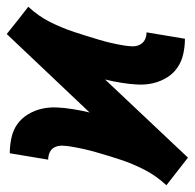

<svg xmlns="http://www.w3.org/2000/svg" viewBox="-52 -545 578 570"><g transform="rotate(90 237.0 -260.0)"><path d="M53 9 13 -23 -28 -55Q0 -85 17.5 -120Q35 -155 47 -191.5Q59 -228 70 -265Q81 -302 87 -339Q89 -351 89.5 -363Q90 -375 85 -385.5Q80 -396 70 -401Q60 -406 48 -406L67 -520Q90 -520 112.5 -515Q135 -510 153 -497.5Q171 -485 182.5 -466Q194 -447 199 -425.5Q204 -404 203 -380.5Q202 -357 198 -333Q196 -320 193.5 -307.5Q191 -295 188 -283L420 -529L461 -497L502 -465Q474 -435 456 -400Q438 -365 426 -328.5Q414 -292 403.5 -255Q393 -218 387 -181Q385 -169 384.5 -157Q384 -145 388.5 -134.5Q393 -124 403.5 -119Q414 -114 426 -114L407 0Q384 0 361 -5Q338 -10 320.5 -22.5Q303 -35 291.5 -54Q280 -73 275 -94.5Q270 -116 271 -139.5Q272 -163 276 -187Q278 -200 280.5 -212.5Q283 -225 286 -237Z"/></g></svg>

Font: Iosevka Curly Heavy
Style: Italic
Weight: 900
Italic angle: -9°
Monospace: yes
Designer: Belleve Invis
Foundry: Belleve Invis
Version: Version 22.1.2; ttfautohint (v1.8.4)